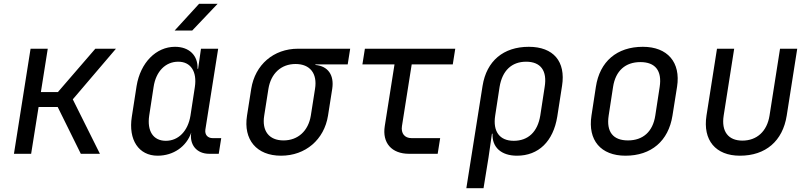

<svg xmlns="http://www.w3.org/2000/svg" viewBox="-20 -805 4240 1005"><path d="M53 0H143L182 -245H282L403 0H503L361 -285L587 -550H479L283 -323H194L230 -550H140Z M894 -645H986L1119 -785H1022ZM805 10C888 10 956 -38 981 -111C971 -48 1009 0 1075 0H1125L1138 -82H1093C1067 -82 1051 -100 1055 -127L1122 -550H1032L1017 -445H1014C1017 -514 971 -560 896 -560C797 -560 715 -477 695 -355L670 -194C651 -73 706 10 805 10ZM848 -68C782 -68 749 -119 761 -200L784 -350C796 -431 846 -482 913 -482C978 -482 1012 -431 1000 -350L977 -200C964 -119 914 -68 848 -68Z M1451 10C1579 10 1677 -74 1697 -200L1719 -340C1730 -412 1697 -459 1631 -465V-468H1800L1813 -550H1540C1412 -550 1315 -466 1295 -340L1273 -200C1253 -74 1323 10 1451 10ZM1464 -70C1388 -70 1350 -120 1363 -200L1385 -340C1398 -420 1451 -470 1527 -470C1603 -470 1642 -420 1629 -340L1607 -200C1594 -120 1540 -70 1464 -70Z M2121 0H2271L2284 -82H2134C2098 -82 2078 -107 2084 -145L2135 -468H2350L2363 -550H1890L1877 -468H2045L1994 -145C1980 -57 2030 0 2121 0Z M2421 180H2511L2537 20L2555 -105H2558C2555 -34 2604 10 2686 10C2799 10 2876 -65 2897 -195L2922 -356C2942 -483 2877 -560 2748 -560C2615 -560 2527 -486 2506 -356ZM2669 -68C2595 -68 2559 -117 2572 -200L2595 -350C2609 -435 2658 -482 2734 -482C2810 -482 2845 -435 2831 -350L2808 -200C2794 -115 2745 -68 2669 -68Z M3254 10C3389 10 3479 -67 3500 -200L3524 -351C3544 -479 3474 -560 3345 -560C3209 -560 3119 -483 3099 -350L3076 -200C3056 -71 3125 10 3254 10ZM3267 -70C3189 -70 3153 -115 3166 -200L3189 -350C3202 -435 3254 -480 3332 -480C3410 -480 3446 -435 3433 -350L3410 -200C3397 -115 3345 -70 3267 -70Z M3853 10C3988 10 4077 -67 4098 -200L4153 -550H4063L4008 -200C3995 -117 3941 -69 3866 -69C3792 -69 3755 -117 3768 -200L3823 -550H3733L3678 -200C3658 -71 3726 10 3853 10Z"/></svg>

Font: JetBrains Mono
Style: Italic
Weight: 400
Italic angle: -9°
Monospace: yes
Designer: Philipp Nurullin, Konstantin Bulenkov
Foundry: JetBrains
Version: Version 2.305